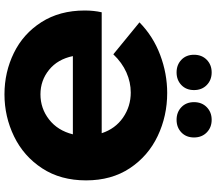

<svg xmlns="http://www.w3.org/2000/svg" viewBox="-74 -879 967 859"><g transform="rotate(90 409.5 -449.5)"><path d="M787 -351Q787 -237 733 -154.5Q679 -72 590.5 -29Q502 14 402 14Q303 14 217 -28Q131 -70 79 -151.5Q27 -233 27 -345Q27 -386 35 -421H576Q556 -482 506 -516.5Q456 -551 394 -551Q348 -551 304 -531.5Q260 -512 223 -473L80 -590Q142 -651 225.5 -682.5Q309 -714 396 -714Q499 -714 588.5 -671.5Q678 -629 732.5 -547Q787 -465 787 -351ZM581 -292H231Q245 -224 292.5 -185.5Q340 -147 402 -147Q465 -147 514.5 -185.5Q564 -224 581 -292ZM225 -834Q225 -869 247.5 -891Q270 -913 304 -913Q338 -913 360.5 -891Q383 -869 383 -834Q383 -799 360.5 -777.5Q338 -756 304 -756Q270 -756 247.5 -777.5Q225 -799 225 -834ZM437 -834Q437 -869 459.5 -891Q482 -913 516 -913Q550 -913 572.5 -891Q595 -869 595 -834Q595 -799 572.5 -777.5Q550 -756 516 -756Q482 -756 459.5 -777.5Q437 -799 437 -834Z"/></g></svg>

Font: CMG Sans ExtraBold
Style: Regular
Weight: 800
Designer: Julieta Ulanovsky
Foundry: Julieta Ulanovsky
Version: Version 7.200